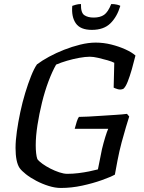

<svg xmlns="http://www.w3.org/2000/svg" viewBox="-20 -931 712 951"><path d="M281 0Q253 0 221 -10Q189 -20 159.5 -35.5Q130 -51 108.5 -68Q87 -85 77 -99Q67 -114 62 -139Q57 -164 57 -198Q57 -234 63.5 -280Q70 -326 80.5 -375.5Q91 -425 105 -471Q119 -517 134 -554.5Q149 -592 163 -612Q188 -631 223 -650Q258 -669 297.5 -684.5Q337 -700 377.5 -710Q418 -720 454 -720Q493 -720 531 -710.5Q569 -701 601 -686.5Q633 -672 651 -656Q643 -623 633 -588Q623 -553 612.5 -526.5Q602 -500 591 -491Q577 -485 562.5 -489.5Q548 -494 543 -497L546 -620Q535 -626 512.5 -632.5Q490 -639 466 -644.5Q442 -650 425 -650Q403 -650 372.5 -644.5Q342 -639 311.5 -630Q281 -621 258 -611Q239 -578 220.5 -529Q202 -480 188 -423Q174 -366 165.5 -311Q157 -256 157 -212Q157 -190 159 -172Q161 -154 165 -143Q173 -132 190.5 -119.5Q208 -107 229.5 -96Q251 -85 273.5 -77.5Q296 -70 313 -70Q341 -70 369 -73.5Q397 -77 421.5 -82Q446 -87 465 -92L485 -192Q493 -225 501.5 -252.5Q510 -280 516 -293H350Q355 -313 360.5 -329.5Q366 -346 371 -352Q387 -352 417 -353.5Q447 -355 482.5 -357.5Q518 -360 552 -362Q586 -364 609 -367L620 -354Q614 -335 604 -302Q594 -269 582.5 -226Q571 -183 562 -136L549 -66Q527 -54 483.5 -38.5Q440 -23 387 -11.5Q334 0 281 0ZM435 -783Q378 -783 355.5 -815.5Q333 -848 338 -902Q343 -904 355.5 -907.5Q368 -911 381 -911Q380 -868 397.5 -856Q415 -844 444 -844Q476 -844 495.5 -857.5Q515 -871 531 -911Q547 -911 559.5 -908Q572 -905 576 -902Q560 -848 527 -815.5Q494 -783 435 -783Z"/></svg>

Font: Texturina Medium 12pt
Style: Italic
Weight: 400
Italic angle: -11°
Version: Version 1.002